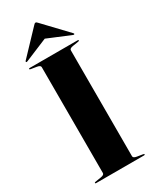

<svg xmlns="http://www.w3.org/2000/svg" viewBox="-226 -951 818 1011"><g transform="rotate(-30 183.5 -446.0)"><path d="M272 -28Q272 -17 293 -13.5L327.5 -8Q334.5 -7 334.5 -3.5Q334.5 0 329 0H38Q32.5 0 32.5 -3.5Q32.5 -7 39.5 -8L74 -13.5Q95 -17 95 -28V-672Q95 -683 74 -686.5L39.5 -692Q32.5 -693 32.5 -696.5Q32.5 -700 38 -700H329Q334.5 -700 334.5 -696.5Q334.5 -693 327.5 -692L293 -686.5Q272 -683 272 -672ZM45.5 -736.5Q39.5 -734 37.5 -736Q34.5 -739 38 -743L171.5 -883.5Q178 -891.5 183.5 -891.5Q189 -891.5 195.5 -883.5L329 -743Q333 -738.5 329.5 -736Q328 -734 322 -736.5L183.5 -794Z"/></g></svg>

Font: Fraunces 144pt
Style: Bold
Weight: 700
Version: Version 1.000;[b76b70a41]